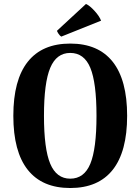

<svg xmlns="http://www.w3.org/2000/svg" viewBox="-20 -931 706 965"><path d="M488 -827 288 -747Q282 -750 274 -761.5Q266 -773 267 -777L412 -911Q431 -903 455.5 -876Q480 -849 488 -827ZM546.5 -77.5Q474 14 333 14Q192 14 119.5 -77.5Q47 -169 47 -349Q47 -529 119.5 -620.5Q192 -712 333 -712Q474 -712 546.5 -620.5Q619 -529 619 -349Q619 -169 546.5 -77.5ZM333 -33Q403 -33 434 -108Q465 -183 465 -349Q465 -515 434 -590Q403 -665 333 -665Q264 -665 232.5 -590Q201 -515 201 -349Q201 -183 232.5 -108Q264 -33 333 -33Z"/></svg>

Font: Arima Koshi Bold
Style: Regular
Weight: 700
Designer: Joana Correia and Natanael Gama
Foundry: NDISCOVER
Version: Version 1.019;PS 001.019;hotconv 1.0.88;makeotf.lib2.5.64775